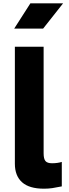

<svg xmlns="http://www.w3.org/2000/svg" viewBox="-20 -1129 419 1162"><path d="M66 0ZM70 -138V-846H244V-201Q244 -168 255 -154.5Q266 -141 295 -141Q328 -141 354 -149V-1Q320 6 296.5 9.5Q273 13 246 13Q157 13 113.5 -26Q70 -65 70 -138ZM164 -1109H362L241 -956H66Z"/></svg>

Font: Biryani Black
Style: Regular
Weight: 900
Designer: Dan Reynolds and Mathieu Reguer
Foundry: Dan Reynolds and Mathieu Reguer
Version: Version 1.004; ttfautohint (v1.1) -l 5 -r 5 -G 72 -x 0 -D la